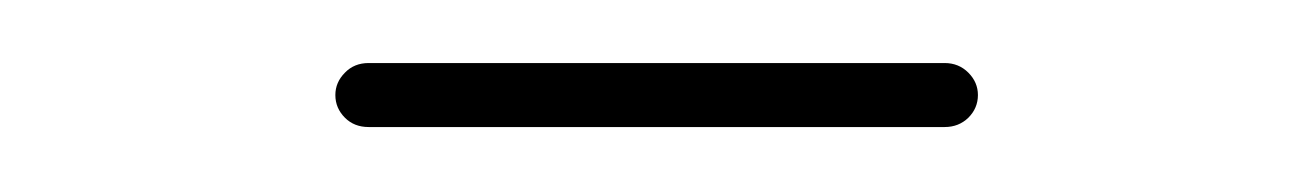

<svg xmlns="http://www.w3.org/2000/svg" viewBox="-20 -649 410 60"><path d="M84.8 -619.3Q84.8 -623.3 87.8 -626.3Q90.7 -629.3 95.2 -629.3H275.2Q279.6 -629.3 282.6 -626.3Q285.6 -623.3 285.6 -619.3Q285.6 -615.2 282.6 -612.2Q279.6 -609.3 275.2 -609.3H95.2Q90.7 -609.3 87.8 -612.2Q84.8 -615.2 84.8 -619.3Z"/></svg>

Font: 26F Galaxy Hebrew Thin
Style: Regular
Weight: 100
Designer: C₂₉H₂₅N₃O₅
Version: Version 1.000